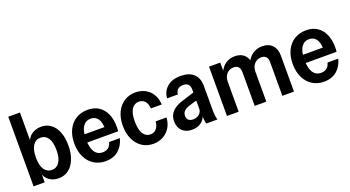

<svg xmlns="http://www.w3.org/2000/svg" viewBox="-51 -1288 3403 1866"><g transform="rotate(-20 1650.5 -355.0)"><path d="M316 10Q257 10 216 -21.5Q175 -53 165 -111L173 -113V0H58V-720H179V-403L170 -405Q182 -460 224 -490Q266 -520 323 -520Q382 -520 424 -488Q466 -456 489 -398Q512 -340 512 -259Q512 -177 487.5 -116.5Q463 -56 419.5 -23Q376 10 316 10ZM282 -89Q331 -89 359.5 -131.5Q388 -174 388 -256Q388 -339 359.5 -380.5Q331 -422 281 -422Q232 -422 203.5 -379.5Q175 -337 175 -254Q175 -172 203.5 -130.5Q232 -89 282 -89Z M802 10Q733 10 681 -23.5Q629 -57 600.5 -116.5Q572 -176 572 -256Q572 -336 601 -395.5Q630 -455 682.5 -487.5Q735 -520 805 -520Q871 -520 918 -489.5Q965 -459 990.5 -402.5Q1016 -346 1016 -266Q1016 -254 1015.5 -243Q1015 -232 1013 -222H647V-306H930L903 -276Q903 -355 877 -392Q851 -429 803 -429Q751 -429 722 -385.5Q693 -342 693 -255Q693 -168 721.5 -124.5Q750 -81 804 -81Q840 -81 863 -99.5Q886 -118 895 -154H1006Q988 -80 936 -35Q884 10 802 10Z M1296 10Q1231 10 1181 -22.5Q1131 -55 1102.5 -115Q1074 -175 1074 -256Q1074 -337 1103 -396.5Q1132 -456 1182.5 -488Q1233 -520 1298 -520Q1354 -520 1398.5 -496.5Q1443 -473 1470 -429Q1497 -385 1501 -322H1389Q1384 -374 1360.5 -399Q1337 -424 1300 -424Q1270 -424 1246.5 -406Q1223 -388 1210.5 -351Q1198 -314 1198 -256Q1198 -199 1210.5 -161Q1223 -123 1246 -104.5Q1269 -86 1300 -86Q1336 -86 1360 -111.5Q1384 -137 1389 -188H1501Q1497 -126 1469 -82Q1441 -38 1396 -14Q1351 10 1296 10Z M1844 0Q1838 -19 1836 -42Q1834 -65 1834 -93H1829V-355Q1829 -393 1811.5 -411Q1794 -429 1759 -429Q1724 -429 1704 -411Q1684 -393 1681 -360H1570Q1574 -430 1625.5 -475Q1677 -520 1766 -520Q1854 -520 1900.5 -476Q1947 -432 1947 -351V-93Q1947 -71 1949.5 -47.5Q1952 -24 1959 0ZM1695 10Q1633 10 1595 -26.5Q1557 -63 1557 -126Q1557 -187 1595 -226.5Q1633 -266 1710 -289L1854 -334V-250L1751 -220Q1712 -208 1693.5 -188.5Q1675 -169 1675 -139Q1675 -111 1692 -96Q1709 -81 1739 -81Q1777 -81 1803 -103.5Q1829 -126 1829 -159L1840 -89Q1823 -39 1785.5 -14.5Q1748 10 1695 10Z M2058 0V-510H2174V-402H2179V0ZM2345 0V-349Q2345 -386 2328 -404Q2311 -422 2279 -422Q2250 -422 2227 -407.5Q2204 -393 2191.5 -367.5Q2179 -342 2179 -309L2165 -406Q2187 -461 2229 -490.5Q2271 -520 2327 -520Q2391 -520 2428 -481Q2465 -442 2465 -376V0ZM2631 0V-349Q2631 -386 2614 -404Q2597 -422 2566 -422Q2536 -422 2513.5 -407.5Q2491 -393 2478 -368Q2465 -343 2465 -309L2445 -407Q2468 -462 2511 -491Q2554 -520 2611 -520Q2676 -520 2713.5 -480.5Q2751 -441 2751 -373V0Z M3061 10Q2992 10 2940 -23.5Q2888 -57 2859.5 -116.5Q2831 -176 2831 -256Q2831 -336 2860 -395.5Q2889 -455 2941.5 -487.5Q2994 -520 3064 -520Q3130 -520 3177 -489.5Q3224 -459 3249.5 -402.5Q3275 -346 3275 -266Q3275 -254 3274.5 -243Q3274 -232 3272 -222H2906V-306H3189L3162 -276Q3162 -355 3136 -392Q3110 -429 3062 -429Q3010 -429 2981 -385.5Q2952 -342 2952 -255Q2952 -168 2980.5 -124.5Q3009 -81 3063 -81Q3099 -81 3122 -99.5Q3145 -118 3154 -154H3265Q3247 -80 3195 -35Q3143 10 3061 10Z"/></g></svg>

Font: Instrument Sans SemiCondensed SemiBold
Style: Regular
Weight: 600
Width: 4
Designer: Rodrigo Fuenzalida
Foundry: fragTYPE
Version: Version 1.000;gftools[0.9.28]